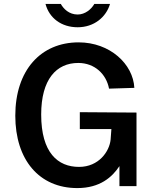

<svg xmlns="http://www.w3.org/2000/svg" viewBox="-20 -949 794 979"><path d="M541 -929H461C446 -902 414 -875 376 -875C332 -875 304 -904 290 -929H212C231 -857 293 -810 376 -810C459 -810 521 -861 541 -929ZM374 10C490 10 552 -46 589 -102V0H676V-375L387 -377V-291H548L544 -237C538 -177 484 -98 383 -98C275 -98 190 -170 190 -365C190 -544 267 -628 379 -628C463 -628 522 -571 536 -497L665 -501C659 -622 541 -733 381 -733C188 -733 58 -591 58 -359C58 -134 180 10 374 10Z"/></svg>

Font: United Sans SemiBold
Style: Regular
Weight: 600
Designer: Pablo Impallari, Rodrigo Fuenzalida (Modified by Dan O. Williams)
Version: Version 1.000;PS 001.000;hotconv 1.0.88;makeotf.lib2.5.64775